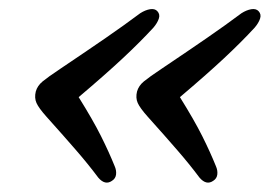

<svg xmlns="http://www.w3.org/2000/svg" viewBox="-20 -449 593 421"><path d="M58.5 -248.5Q62 -261 73.5 -270.5Q85 -280 112 -298Q171.5 -338 211.8 -365.8Q252 -393.5 287.5 -420Q298.5 -427 309 -428.8Q319.5 -430.5 325 -424.5Q331.5 -417.5 328.2 -408Q325 -398.5 316.5 -388.5Q288 -357.5 249.5 -321.5Q211 -285.5 152.5 -236Q184 -185.5 201.5 -150.5Q219 -115.5 231.5 -84.5Q235.5 -75.5 234.5 -66.5Q233.5 -57.5 225.5 -52.5Q210.5 -42 195.5 -59.5Q173 -89.5 147.2 -119.2Q121.5 -149 82 -193Q65 -212 60 -223.2Q55 -234.5 58.5 -248.5ZM280.5 -248.5Q284 -261 295.5 -270.5Q307 -280 334 -298Q393.5 -338 433.8 -365.8Q474 -393.5 509.5 -420Q520.5 -427 531 -428.8Q541.5 -430.5 547 -424.5Q553.5 -417.5 550.2 -408Q547 -398.5 538.5 -388.5Q510 -357.5 471.5 -321.5Q433 -285.5 374.5 -236Q406 -185.5 423.5 -150.5Q441 -115.5 453.5 -84.5Q457.5 -75.5 456.5 -66.5Q455.5 -57.5 447.5 -52.5Q432.5 -42 417.5 -59.5Q395 -89.5 369.2 -119.2Q343.5 -149 304 -193Q287 -212 282 -223.2Q277 -234.5 280.5 -248.5Z"/></svg>

Font: Fraunces 9pt SuperSoft
Style: Italic
Weight: 400
Italic angle: -16°
Version: Version 1.000;[b76b70a41]